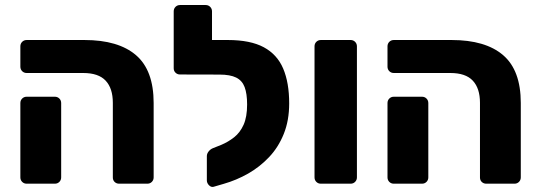

<svg xmlns="http://www.w3.org/2000/svg" viewBox="-20 -730 2145 763"><path d="M453.5 0Q442.9 0 435.6 -6.9Q428.4 -13.9 428.4 -24.5V-321.4Q428.4 -378.9 399.9 -409.4Q371.5 -439.9 310.5 -439.9H86Q75.4 -439.9 68.1 -447.1Q60.9 -454.4 60.9 -465V-545.9Q60.9 -556.5 68.1 -563.8Q75.4 -571 86 -571H315.5Q450.4 -571 520.5 -510.7Q590.6 -450.5 590.6 -320.8V-25.1Q590.6 -14.5 583.4 -7.2Q576.1 0 565.5 0ZM86 0Q75.4 0 68.1 -7.2Q60.9 -14.5 60.9 -25.1V-320.5Q60.9 -331.1 68.1 -338.4Q75.4 -345.6 86 -345.6H198Q208.6 -345.6 215.9 -338.4Q223.1 -331.1 223.1 -320.5V-25.1Q223.1 -14.5 215.9 -7.2Q208.6 0 198 0Z M828.5 12.4Q818.9 14.7 810.4 6.1Q802 -2.6 802 -13.2V-109.5Q802 -119.4 809.2 -128.4Q816.4 -137.4 826.8 -141.4L859 -154.2Q887.1 -166 910.6 -184.6Q934.1 -203.1 948.1 -234.3Q962 -265.5 962 -314.6Q962 -358 952.1 -384Q942.3 -410 918.4 -421.8Q894.5 -433.6 852.2 -433.6H828.9Q818.9 -433.6 811.3 -440.9Q803.7 -448.1 803.7 -458.8V-547.1Q803.7 -557.1 811.3 -564.1Q818.9 -571 828.9 -571H885.4Q974.9 -571 1028.2 -542.3Q1081.6 -513.5 1105.4 -457.4Q1129.2 -401.3 1129.2 -318.9Q1129.2 -251.4 1107.8 -198.1Q1086.4 -144.7 1049.3 -105.6Q1012.2 -66.4 965.9 -40.1Q919.6 -13.9 869.3 0.5ZM864 -433.6 695.4 -434Q684.8 -434 677.5 -441.1Q670.3 -448.1 670.3 -458.8V-684.9Q670.3 -695.5 677.5 -702.8Q684.8 -710 695.4 -710H797.4Q808 -710 815.2 -702.8Q822.5 -695.5 822.5 -684.9V-571H865.1Z M1255 0Q1244.4 0 1237.1 -7.2Q1229.9 -14.5 1229.9 -25.1V-545.9Q1229.9 -556.5 1237.1 -563.8Q1244.4 -571 1255 -571H1373.2Q1383.9 -571 1391.1 -563.8Q1398.4 -556.5 1398.4 -545.9V-25.1Q1398.4 -14.5 1391.1 -7.2Q1383.9 0 1373.2 0Z M1912.5 0Q1901.9 0 1894.6 -6.9Q1887.4 -13.9 1887.4 -24.5V-321.4Q1887.4 -378.9 1858.9 -409.4Q1830.5 -439.9 1769.5 -439.9H1545Q1534.4 -439.9 1527.1 -447.1Q1519.9 -454.4 1519.9 -465V-545.9Q1519.9 -556.5 1527.1 -563.8Q1534.4 -571 1545 -571H1774.5Q1909.4 -571 1979.5 -510.7Q2049.6 -450.5 2049.6 -320.8V-25.1Q2049.6 -14.5 2042.4 -7.2Q2035.1 0 2024.5 0ZM1545 0Q1534.4 0 1527.1 -7.2Q1519.9 -14.5 1519.9 -25.1V-320.5Q1519.9 -331.1 1527.1 -338.4Q1534.4 -345.6 1545 -345.6H1657Q1667.6 -345.6 1674.9 -338.4Q1682.1 -331.1 1682.1 -320.5V-25.1Q1682.1 -14.5 1674.9 -7.2Q1667.6 0 1657 0Z"/></svg>

Font: Rubik Light
Style: Regular
Weight: 300
Designer: Hubert and Fischer
Foundry: Hubert and Fischer
Version: Version 2.300;gftools[0.9.30]